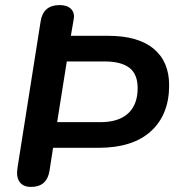

<svg xmlns="http://www.w3.org/2000/svg" viewBox="-20 -728 694 756"><path d="M102 8Q71 8 57 -12Q43 -32 49 -68L140 -644Q150 -708 215 -708Q245 -708 260 -692.5Q275 -677 270 -651L259 -587H406Q523 -587 584.5 -536.5Q646 -486 646 -392Q646 -277 574.5 -211.5Q503 -146 368 -146H189L175 -56Q165 8 102 8ZM243 -486 205 -247H375Q447 -247 484.5 -281.5Q522 -316 522 -381Q522 -436 489.5 -461Q457 -486 392 -486Z"/></svg>

Font: Nunito Variable Extra Light
Style: Italic
Weight: 200
Italic angle: -9°
Designer: Vernon Adams
Foundry: Vernon Adams
Version: Version 3.602